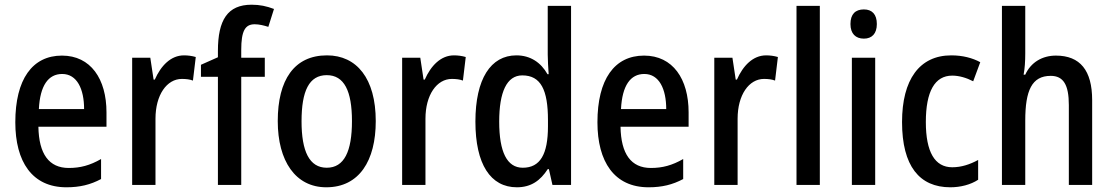

<svg xmlns="http://www.w3.org/2000/svg" viewBox="-20 -785 4722 815"><path d="M243 -549C117 -549 45 -448 45 -266C45 -99 116 10 262 10C319 10 364 -1 409 -25V-110C362 -83 321 -72 272 -72C188 -72 145 -131 143 -247H432V-308C432 -450 365 -549 243 -549ZM244 -471C307 -471 337 -407 337 -322H145C150 -422 185 -471 244 -471Z M761 -550C705 -550 663 -506 637 -447H632L618 -540H541V0H640V-281C640 -382 688 -450 752 -450C770 -450 786 -448 799 -443L811 -543C794 -548 777 -550 761 -550Z M1104 -459V-540H1004V-573C1004 -653 1020 -682 1061 -682C1080 -682 1100 -677 1119 -671L1143 -747C1111 -759 1083 -765 1048 -765C946 -765 905 -700 905 -569V-542L833 -510V-459H905V0H1004V-459Z M1575 -271C1575 -452 1494 -550 1368 -550C1229 -550 1159 -446 1159 -271C1159 -102 1234 10 1365 10C1505 10 1575 -103 1575 -271ZM1260 -270C1260 -399 1292 -466 1367 -466C1441 -466 1474 -399 1474 -271C1474 -142 1441 -73 1367 -73C1293 -73 1260 -143 1260 -270Z M1907 -550C1851 -550 1809 -506 1783 -447H1778L1764 -540H1687V0H1786V-281C1786 -382 1834 -450 1898 -450C1916 -450 1932 -448 1945 -443L1957 -543C1940 -548 1923 -550 1907 -550Z M2174 10C2235 10 2274 -19 2305 -67H2310L2325 0H2404V-760H2305V-553C2305 -530 2307 -499 2309 -470H2304C2276 -520 2231 -550 2172 -550C2063 -550 1998 -450 1998 -269C1998 -88 2062 10 2174 10ZM2199 -73C2132 -73 2099 -140 2099 -269C2099 -394 2131 -465 2197 -465C2276 -465 2306 -403 2306 -275V-249C2306 -130 2273 -73 2199 -73Z M2714 -549C2588 -549 2516 -448 2516 -266C2516 -99 2587 10 2733 10C2790 10 2835 -1 2880 -25V-110C2833 -83 2792 -72 2743 -72C2659 -72 2616 -131 2614 -247H2903V-308C2903 -450 2836 -549 2714 -549ZM2715 -471C2778 -471 2808 -407 2808 -322H2616C2621 -422 2656 -471 2715 -471Z M3232 -550C3176 -550 3134 -506 3108 -447H3103L3089 -540H3012V0H3111V-281C3111 -382 3159 -450 3223 -450C3241 -450 3257 -448 3270 -443L3282 -543C3265 -548 3248 -550 3232 -550Z M3460 0V-760H3361V0Z M3647 -745C3611 -745 3590 -725 3590 -683C3590 -642 3612 -621 3647 -621C3681 -621 3702 -642 3702 -683C3702 -724 3682 -745 3647 -745ZM3695 -540H3596V0H3695Z M4014 10C4057 10 4100 -1 4132 -22V-106C4097 -87 4061 -75 4022 -75C3948 -75 3910 -140 3910 -267C3910 -397 3948 -464 4022 -464C4051 -464 4082 -455 4111 -440L4141 -521C4108 -539 4066 -550 4018 -550C3883 -550 3809 -447 3809 -267C3809 -80 3883 10 4014 10Z M4332 -558V-760H4233V0H4332V-273C4332 -401 4360 -463 4440 -463C4494 -463 4517 -425 4517 -339V0H4616V-360C4616 -486 4565 -549 4462 -549C4405 -549 4356 -521 4332 -468H4325C4330 -494 4332 -525 4332 -558Z"/></svg>

Font: Noto Sans Lao Looped Condensed Medium
Style: Regular
Weight: 500
Width: 3
Designer: Mark Frömberg, Ben Mitchell
Foundry: The Fontpad Ltd
Version: Version 1.002